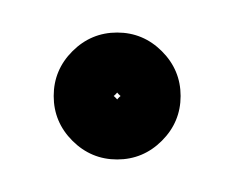

<svg xmlns="http://www.w3.org/2000/svg" viewBox="-20 -76 144 118"><path d="M49 -17Q49 -18 51 -16Q53 -14 52 -14Q51 -14 53 -16Q55 -18 55 -17Q55 -16 53 -18Q51 -20 52 -20Q53 -20 51 -18Q49 -16 49 -17ZM13 -17Q13 -33 24.5 -44.5Q36 -56 52 -56Q68 -56 79.5 -44.5Q91 -33 91 -17Q91 -1 79.5 10.5Q68 22 52 22Q36 22 24.5 10.5Q13 -1 13 -17Z"/></svg>

Font: FRB American Cursive Medium
Style: Italic
Weight: 500
Italic angle: -25°
Version: Version 2.0;Modular Font Editor K font №1